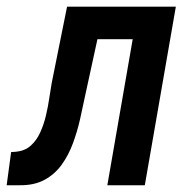

<svg xmlns="http://www.w3.org/2000/svg" viewBox="-48 -548 558 568"><path d="M384.3 -528.3 367.2 -432.1H160.6L177.2 -528.3ZM472.2 -528.3 380.4 0H269.5L361.3 -528.3ZM150.4 -528.3H261.2L204.1 -266.1Q197.3 -232.9 189 -196Q180.7 -159.2 167.7 -124Q154.8 -88.9 134.3 -60.5Q113.8 -32.2 83.5 -15.9Q53.2 0.5 10.3 0H-28.3L-15.1 -98.1L-0.5 -99.1Q25.4 -101.6 42.7 -116.9Q60.1 -132.3 70.8 -155.8Q81.5 -179.2 87.9 -206.1Q94.2 -232.9 97.9 -258.5Q101.6 -284.2 105 -302.7Z"/></svg>

Font: Roboto Condensed Medium
Style: Italic
Weight: 500
Italic angle: -12°
Designer: Christian Robertson
Foundry: Google
Version: Version 3.0; 2020